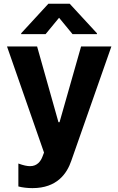

<svg xmlns="http://www.w3.org/2000/svg" viewBox="-20 -791 626 1015"><path d="M220.9 -610.4 292.3 -697.1 363.6 -610.4H492.5V-615.1L348.4 -771.3H235.8L92 -615.1V-610.4ZM151.6 203.5C281.2 203.5 333.8 126.8 356.9 58.9L568.9 -545.5H408.7L294.7 -144.9H289.1L176.1 -545.5H17L212.7 15.6L203.8 38.7C195.3 60.4 177.2 87.4 139.2 87.4C123.2 87.4 104.4 83.5 77.1 73.5V194.6C97.7 200.3 125 203.5 151.6 203.5Z"/></svg>

Font: TID UI
Style: Bold
Weight: 700
Designer: The TID Project Authors
Foundry: Bakken & Bæck
Version: Version 1.001;hotconv 1.0.109;makeotfexe 2.5.65596